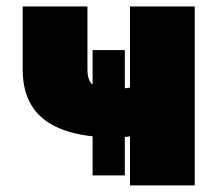

<svg xmlns="http://www.w3.org/2000/svg" viewBox="-20 -562 659 582"><path d="M333 -145Q189.5 -145 119.1 -195.8Q48.8 -246.6 48.8 -351.1V-542.5H245.1V-352.5Q245.1 -315.9 262.2 -304.4Q279.3 -293 333 -293Q358.9 -293 390.1 -299.3Q421.4 -305.7 461.9 -319.3V-171.4Q453.1 -166 429.2 -159.7Q405.3 -153.3 378.4 -149.2Q351.6 -145 333 -145ZM374 0V-542.5H570.3V0ZM260.7 -30.3V-410.2H358.4V-30.3Z"/></svg>

Font: Inter 16pt Black
Style: Regular
Weight: 900
Version: Version 4.001;git-66647c0bb